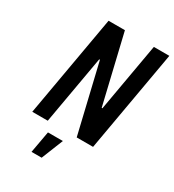

<svg xmlns="http://www.w3.org/2000/svg" viewBox="-214 -820 1041 1149"><g transform="rotate(30 306.5 -245.0)"><path d="M70 0 193 -700H306L418 -228H423L506 -700H613L490 0H377L265 -472H260L177 0ZM186 210 213 60H316L256 210Z"/></g></svg>

Font: Cuprum SemiBold
Style: Italic
Weight: 600
Italic angle: -10°
Version: Version 3.000